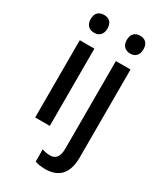

<svg xmlns="http://www.w3.org/2000/svg" viewBox="-240 -832 984 1160"><g transform="rotate(30 252.0 -252.5)"><path d="M127 -745C92 -745 68 -726 68 -683C68 -641 93 -621 127 -621C160 -621 185 -641 185 -683C185 -726 161 -745 127 -745ZM320 -683C320 -641 345 -621 379 -621C412 -621 436 -641 436 -683C436 -726 412 -745 379 -745C344 -745 320 -726 320 -683ZM177 -539H75V0H177ZM283 240C384 240 429 179 429 74V-539H327V71C327 133 303 154 266 154C245 154 229 150 211 144V229C229 236 254 240 283 240Z"/></g></svg>

Font: Noto Sans Lao SemiCondensed Medium
Style: Regular
Weight: 500
Width: 4
Designer: Monotype Design Team
Foundry: Monotype Imaging Inc.
Version: Version 2.003